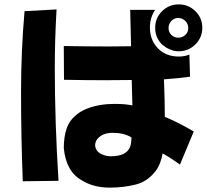

<svg xmlns="http://www.w3.org/2000/svg" viewBox="-20 -798 943 876"><path d="M486 -85Q556 -85 573 -127Q579 -140 580 -171Q545 -192 496 -192Q471 -192 454.5 -185.5Q438 -179 426 -166Q414 -153 414 -134Q417 -105 447 -93Q466 -85 486 -85ZM84 29Q76 -168 76 -377Q76 -566 92 -747L238 -755Q230 -614 230 -490Q230 -240 247 27ZM844 -549 847 -448Q788 -440 728 -436Q732 -341 732 -265Q795 -239 864 -198L801 -47Q760 -77 722 -98Q713 -48 691 -19Q654 30 599 44Q544 58 480 58Q406 58 352 24Q281 -16 271 -123Q271 -174 284.5 -213Q298 -252 336 -280Q374 -308 439 -319Q469 -324 503 -324Q552 -324 584 -317L581 -433L458 -432Q373 -432 272 -434L271 -588Q386 -586 476 -586L578 -587L574 -753H688Q664 -718 664 -673Q664 -615 700.5 -577.5Q737 -540 796 -540Q822 -540 844 -549ZM793 -626Q812 -626 825.5 -638.5Q839 -651 839 -670Q839 -689 825.5 -702.5Q812 -716 793 -716Q775 -716 762 -702.5Q749 -689 749 -670Q749 -651 762 -638.5Q775 -626 793 -626ZM770 -567Q739 -578 729 -588Q724 -592 719 -595Q688 -627 688 -671Q688 -716 719.5 -747Q751 -778 795 -778Q840 -778 871.5 -747Q903 -716 903 -671Q903 -627 871.5 -595.5Q840 -564 795 -564Q783 -564 770 -567Z"/></svg>

Font: KN Bobohei
Style: Bold
Weight: 700
Designer: Kingnam Type Foundry
Version: Version 1.710;March 18, 2023